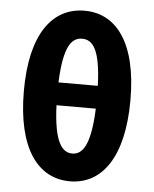

<svg xmlns="http://www.w3.org/2000/svg" viewBox="-52 -757 653 813"><g transform="rotate(5 274.5 -350.5)"><path d="M275 -713C139 -713 48 -596 48 -353C48 -108 139 12 275 12C410 12 501 -108 501 -353C501 -596 410 -713 275 -713ZM275 -594C318 -594 353 -559 358 -401H191C197 -559 232 -594 275 -594ZM275 -106C232 -106 197 -147 191 -304H358C352 -147 318 -106 275 -106Z"/></g></svg>

Font: Cambridge Sans Bold
Style: Regular
Weight: 700
Version: Version 2.020;PS 002.020;hotconv 1.0.88;makeotf.lib2.5.64775